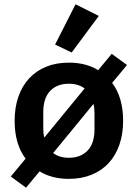

<svg xmlns="http://www.w3.org/2000/svg" viewBox="-20 -819 640 892"><path d="M30 1 99 -82Q48 -149 48 -258Q48 -320 65.5 -370Q83 -420 115.5 -455Q148 -490 194.5 -509Q241 -528 300 -528Q340 -528 374.5 -519Q409 -510 436 -493L499 -569L570 -517L501 -434Q552 -366 552 -258Q552 -196 534.5 -146Q517 -96 484.5 -61Q452 -26 405 -7Q358 12 300 12Q260 12 225.5 3Q191 -6 164 -23L101 53ZM300 -430Q245 -430 213 -396.5Q181 -363 181 -298V-224Q181 -213 182 -201Q183 -189 186 -180L373 -408Q359 -419 340.5 -424.5Q322 -430 300 -430ZM300 -86Q355 -86 387 -119.5Q419 -153 419 -218V-292Q419 -303 418 -315Q417 -327 414 -336L227 -108Q241 -97 259.5 -91.5Q278 -86 300 -86ZM313 -575 236 -612 331 -799 439 -745Z"/></svg>

Font: IBM Plex Mono SmBld
Style: Regular
Weight: 600
Monospace: yes
Designer: Mike Abbink, Paul van der Laan, Pieter van Rosmalen
Foundry: Bold Monday
Version: Version 2.3